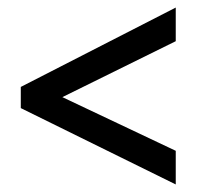

<svg xmlns="http://www.w3.org/2000/svg" viewBox="-20 -612 520 508"><path d="M445 -124V-213L145 -355L445 -503V-592L35 -382V-326Z"/></svg>

Font: Noto Sans Sinhala UI Condensed Medium
Style: Regular
Weight: 500
Width: 3
Designer: Jelle Bosma - Monotype Design Team
Foundry: Monotype Imaging Inc.
Version: Version 2.006